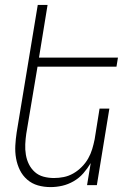

<svg xmlns="http://www.w3.org/2000/svg" viewBox="-20 -755 540 783"><path d="M186 8Q159 8 134.5 1Q110 -6 91 -22.5Q72 -39 61 -61.5Q50 -84 45.5 -109.5Q41 -135 42.5 -162Q44 -189 48 -215L134 -735H174L139 -520H461L455 -483H133L87 -209Q84 -188 83 -166.5Q82 -145 85.5 -124Q89 -103 98 -85Q107 -67 122 -53.5Q137 -40 157.5 -34.5Q178 -29 200 -29Q220 -29 240 -33Q260 -37 278.5 -47.5Q297 -58 313 -74Q329 -90 339.5 -108.5Q350 -127 356 -147Q362 -167 366 -187L386 -312H426L375 0H335L350 -90Q337 -68 320 -48.5Q303 -29 280.5 -16Q258 -3 234 2.5Q210 8 186 8Z"/></svg>

Font: Iosevka Extralight
Style: Italic
Weight: 200
Italic angle: -9°
Monospace: yes
Designer: Belleve Invis
Foundry: Belleve Invis
Version: Version 32.5.0; ttfautohint (v1.8.4)